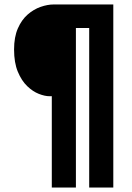

<svg xmlns="http://www.w3.org/2000/svg" viewBox="-20 -720 590 860"><path d="M212 120V-289H202Q181 -289 154 -299.5Q127 -310 101.8 -334.2Q76.5 -358.5 59.8 -398.8Q43 -439 43 -498.5Q43 -554 60 -592.8Q77 -631.5 104 -655Q131 -678.5 162 -689.2Q193 -700 220.5 -700H487.5V120H379.5V-594.5H320V120Z"/></svg>

Font: Trispace SemiCondensed SemiBold
Style: Regular
Weight: 600
Width: 4
Designer: Tyler Finck
Foundry: Etcetera Type Company
Version: Version 1.210; ttfautohint (v1.8.3)